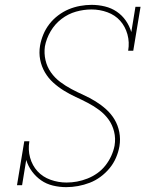

<svg xmlns="http://www.w3.org/2000/svg" viewBox="-20 -763 640 791"><path d="M253 8Q225 8 198 1.5Q171 -5 149.5 -20Q128 -35 112 -56.5Q96 -78 88 -104L71 0H50L80 -181H101Q95 -146 104 -113.5Q113 -81 134.5 -57.5Q156 -34 188 -22.5Q220 -11 254 -11Q276 -11 297.5 -15Q319 -19 340.5 -27.5Q362 -36 381 -49.5Q400 -63 414.5 -81.5Q429 -100 438.5 -121Q448 -142 452 -163Q457 -193 450 -221Q443 -249 427 -271Q411 -293 389 -309.5Q367 -326 342 -339Q317 -352 292 -363.5Q267 -375 243.5 -389.5Q220 -404 199.5 -422.5Q179 -441 165 -465Q151 -489 145.5 -517Q140 -545 145 -575Q149 -598 158.5 -621Q168 -644 183.5 -664Q199 -684 219.5 -699.5Q240 -715 262.5 -724.5Q285 -734 309.5 -738.5Q334 -743 357 -743Q385 -743 412 -736.5Q439 -730 461 -715Q483 -700 498 -678.5Q513 -657 521 -631L538 -735H559L529 -554H508Q514 -589 505 -621.5Q496 -654 475 -677.5Q454 -701 422.5 -712.5Q391 -724 357 -724Q325 -724 293 -715Q261 -706 233.5 -685Q206 -664 188.5 -634Q171 -604 165 -572Q161 -543 167.5 -515Q174 -487 190 -464.5Q206 -442 228 -425.5Q250 -409 274.5 -396Q299 -383 324.5 -371.5Q350 -360 373.5 -345.5Q397 -331 417.5 -312.5Q438 -294 452 -270.5Q466 -247 471.5 -218.5Q477 -190 472 -160Q468 -137 458 -113.5Q448 -90 431.5 -70Q415 -50 394 -34.5Q373 -19 349.5 -10Q326 -1 301.5 3.5Q277 8 253 8Z"/></svg>

Font: Iosevka Etoile Thin
Style: Italic
Weight: 100
Italic angle: -9°
Designer: Belleve Invis
Foundry: Belleve Invis
Version: Version 22.1.2; ttfautohint (v1.8.4)